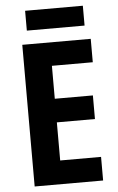

<svg xmlns="http://www.w3.org/2000/svg" viewBox="-59 -924 591 964"><g transform="rotate(-5 236.5 -441.5)"><path d="M421 0H76V-714H421V-596H215V-430H407V-311H215V-119H421ZM396 -883V-783H105V-883Z"/></g></svg>

Font: Noto Sans Gurmukhi UI Condensed
Style: Bold
Weight: 700
Width: 3
Designer: Jelle Bosma - Monotype Design Team
Foundry: Monotype Imaging Inc.
Version: Version 2.004; ttfautohint (v1.8.4.7-5d5b)